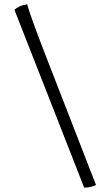

<svg xmlns="http://www.w3.org/2000/svg" viewBox="-20 -768 504 876"><path d="M364 88 46 -723Q51 -729 66 -737Q81 -745 104 -748Q112 -719 133 -661Q154 -603 189 -513L418 76Q411 80 396.5 84Q382 88 364 88Z"/></svg>

Font: Texturina Light
Style: Regular
Weight: 300
Designer: Guillermo Torres Carreño
Foundry: Omnibus-Type
Version: Version 1.002; ttfautohint (v1.8.3)